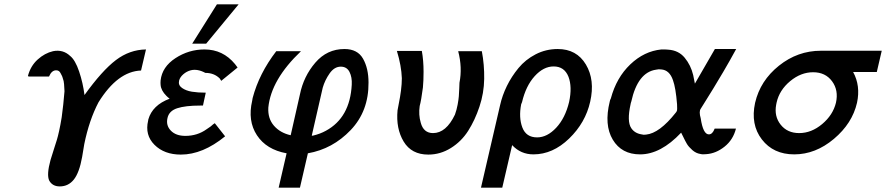

<svg xmlns="http://www.w3.org/2000/svg" viewBox="-20 -709 4121 893"><path d="M113 -353 112 -354Q111 -355 110 -356Q122 -402 155 -432Q188 -462 227 -471Q273 -480 306 -449Q330 -430 348 -376.5Q366 -323 373 -267Q455 -381 519 -429.5Q583 -478 659 -479L636 -381Q527 -377 438 -233Q395 -151 372 -39L362 21Q349 94 323.5 126Q298 158 258 158Q224 158 209 131Q196 104 215 35Q222 12 231 -16Q240 -44 244.5 -58.5Q249 -73 255 -100Q261 -127 267 -164Q275 -222 280 -285V-284Q278 -327 276 -332Q275 -334 272.5 -343.5Q270 -353 267.5 -357.5Q265 -362 261.5 -369Q258 -376 253 -379Q248 -382 241 -382Q220 -382 208 -353Z M669 -148Q669 -149 669.5 -151Q670 -153 670 -154Q689 -220 769 -250Q762 -255 754 -263Q729 -288 727 -314Q726 -323 727 -335Q734 -398 796 -438.5Q858 -479 931 -479Q1017 -479 1073 -411L1085 -395L1009 -333Q1008 -335 1005.5 -338.5Q1003 -342 1002 -344Q976 -370 935 -370Q898 -390 867 -382Q848 -377 832.5 -363.5Q817 -350 813 -334Q808 -313 826.5 -300Q845 -287 872.5 -282.5Q900 -278 937 -278L924 -218H911Q842 -218 804 -205.5Q766 -193 759 -160Q751 -126 774.5 -101.5Q798 -77 842 -77Q898 -77 941 -108L960 -121Q964 -125 971 -130.5Q978 -136 979 -136L1027 -75Q923 10 821 10Q744 10 698.5 -35.5Q653 -81 669 -148ZM874 -506 989 -689H1090L939 -506Z M1153 -241Q1153 -245 1155 -253Q1185 -367 1265 -471H1380Q1241 -339 1228 -209Q1225 -158 1254 -124.5Q1283 -91 1332 -80L1375 -270Q1392 -354 1446.5 -417.5Q1501 -481 1582 -481Q1643 -481 1668.5 -436Q1694 -391 1694 -325Q1695 -192 1611 -104Q1527 -16 1412 4L1375 164H1276L1313 4Q1219 -13 1175 -80Q1131 -147 1153 -241ZM1430 -78H1435Q1469 -86 1496 -101Q1608 -162 1616 -315Q1618 -350 1605.5 -374.5Q1593 -399 1565 -399Q1535 -399 1513 -367.5Q1491 -336 1481 -301Z M1826 -472H1942Q1950 -428 1950 -375Q1950 -334 1947 -302Q1939 -241 1932 -216Q1926 -175 1937 -138Q1950 -90 1994 -90Q2055 -90 2096 -176Q2104 -198 2108.5 -222.5Q2113 -247 2114 -261Q2115 -275 2116 -297.5Q2117 -320 2117 -324Q2131 -395 2111 -471H2221Q2233 -408 2232 -342Q2231 -276 2210 -213Q2189 -150 2157.5 -100.5Q2126 -51 2077 -20.5Q2028 10 1972 10Q1894 10 1857.5 -50.5Q1821 -111 1829 -196Q1829 -199 1835 -228Q1841 -257 1845 -288Q1849 -319 1849 -345Q1847 -403 1826 -472Z M2217 164 2306 -220Q2316 -265 2337.5 -309Q2359 -353 2391.5 -392.5Q2424 -432 2471.5 -456.5Q2519 -481 2574 -481Q2662 -481 2705 -409Q2748 -337 2725 -236Q2703 -138 2627 -64.5Q2551 9 2461 9Q2402 9 2362 -34L2316 164ZM2408 -234Q2406 -230 2404 -224Q2392 -162 2409.5 -116Q2427 -70 2478 -70Q2525 -70 2567 -115Q2609 -160 2627 -235Q2642 -305 2624 -352Q2605 -400 2555 -400Q2508 -400 2467 -355Q2426 -310 2408 -234Z M2816 -237Q2817 -244 2821 -251Q2847 -348 2911.5 -409.5Q2976 -471 3056 -479Q3083 -479 3088 -478Q3136 -475 3164.5 -440.5Q3193 -406 3204 -360L3212 -320Q3294 -461 3305 -481H3404Q3373 -424 3343.5 -374Q3314 -324 3298 -298Q3282 -272 3263 -241.5Q3244 -211 3239 -203Q3230 -190 3239 -159Q3250 -84 3277 -84Q3294 -84 3304 -111H3403Q3390 -59 3350 -27Q3310 5 3265 8Q3248 10 3237 7Q3217 4 3200 -11Q3183 -26 3175 -39.5Q3167 -53 3158 -72Q3149 -91 3148 -92Q3053 9 2957 9Q2871 9 2830 -59.5Q2789 -128 2816 -237ZM2916 -236Q2915 -234 2914 -230Q2913 -226 2913 -225Q2895 -144 2916 -113Q2932 -89 2964 -84Q2973 -81 2985 -83Q3047 -89 3123 -185Q3127 -189 3129 -196Q3130 -200 3129 -224Q3123 -300 3110 -336Q3094 -383 3056 -386Q3044 -388 3032 -385Q2946 -373 2916 -236Z M3492 -231Q3516 -334 3603 -403.5Q3690 -473 3798 -473H4081L4058 -374H3948Q3983 -310 3966 -231Q3944 -135 3858.5 -63Q3773 9 3674 9Q3577 9 3523.5 -60.5Q3470 -130 3492 -231ZM3592 -232Q3590 -224 3590 -222Q3580 -168 3611 -129Q3642 -90 3697 -90Q3754 -90 3804 -132Q3854 -174 3868 -231Q3881 -289 3850 -331Q3819 -373 3762 -373Q3705 -373 3655 -331.5Q3605 -290 3592 -232Z"/></svg>

Font: Coval
Style: Italic
Weight: 400
Foundry: Context Ltd
Version: Version 001.000